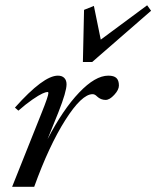

<svg xmlns="http://www.w3.org/2000/svg" viewBox="-20 -714 598 734"><path d="M296.9 -477.1 301.3 -676.3 338.9 -691.4 365.2 -562.5 542.5 -693.8 557.6 -672.9 332.5 -477.1ZM26.4 0 139.6 -283.7Q165 -346.7 165 -358.4Q165 -362.3 161.1 -362.3Q155.3 -362.3 142.1 -356.4Q128.9 -350.6 103.8 -333.3Q78.6 -315.9 50.3 -291L37.1 -302.7Q146 -424.8 201.2 -424.8Q217.3 -424.8 225.8 -416Q234.4 -407.2 234.4 -391.6Q234.4 -363.8 203.6 -285.6L161.6 -181.6Q220.7 -295.4 282.5 -360.1Q344.2 -424.8 394 -424.8Q415.5 -424.8 425 -415.8Q434.6 -406.7 434.6 -387.2Q434.6 -370.6 416.7 -351.3Q398.9 -332 383.8 -332Q365.2 -332 351.1 -345.2Q342.8 -354 334 -354Q292.5 -354 229.7 -255.1Q167 -156.2 110.8 0Z"/></svg>

Font: Elstob 18pt Medium
Style: Italic
Weight: 500
Italic angle: -20°
Designer: Peter S. Baker
Version: Version 1.015